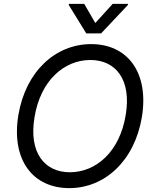

<svg xmlns="http://www.w3.org/2000/svg" viewBox="-20 -966 801 996"><path d="M416.9 -946H337.4L336.6 -940.3L427.6 -792.6H504.3L643.5 -940.3L644.2 -946H564.6L474.4 -846.6ZM715.9 -358C754.3 -590.9 640.6 -737.2 453.1 -737.2C268.5 -737.2 113.6 -596.6 75.3 -369.3C36.9 -136.4 150.6 9.9 339.5 9.9C522.7 9.9 677.6 -130.7 715.9 -358ZM632.1 -369.3C600.9 -177.6 477.3 -72.4 342.3 -72.4C213.1 -72.4 127.8 -171.9 159.1 -358C190.3 -549.7 313.9 -654.8 448.9 -654.8C578.1 -654.8 663.4 -555.4 632.1 -369.3Z"/></svg>

Font: TID UI
Style: Italic
Weight: 400
Italic angle: -9.39999°
Designer: The TID Project Authors
Foundry: Bakken & Bæck
Version: Version 1.001;hotconv 1.0.109;makeotfexe 2.5.65596